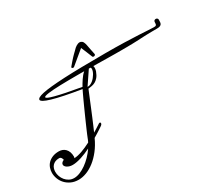

<svg xmlns="http://www.w3.org/2000/svg" viewBox="-243 -1574 2480 2262"><g transform="rotate(-30 996.5 -443.0)"><path d="M772 -200.7Q777.8 -203.6 782.7 -203.6Q788.1 -203.6 791 -200Q793.9 -196.3 793.9 -190.9Q793.9 -183.6 788.6 -175.5Q783.2 -167.5 772 -160.2L735.4 -135.7Q718.3 -124.5 694.6 -109.6Q670.9 -94.7 641.6 -77.6V-77.1Q604 4.9 555.2 67.1Q506.3 129.4 452.4 171.4Q398.4 213.4 342.8 234.6Q287.1 255.9 235.8 255.9Q178.7 255.9 134.8 235.6Q90.8 215.3 60.8 183.1Q30.8 150.9 15.4 110.4Q0 69.8 0 28.8Q0 -6.3 11.7 -39.1Q23.4 -71.8 47.9 -96.7Q72.3 -121.6 109.1 -136.7Q146 -151.9 196.8 -151.9Q221.7 -151.9 244.1 -143.1Q266.6 -134.3 283.7 -116.7Q300.8 -99.1 310.8 -72.3Q320.8 -45.4 320.8 -8.8Q320.8 2 314.5 9.8Q337.4 9.8 365 3.7Q392.6 -2.4 422.6 -12.9Q452.6 -23.4 484.6 -37.8Q516.6 -52.2 548.3 -68.4Q554.7 -80.6 560.3 -93.5Q565.9 -106.4 570.8 -120.1Q575.2 -131.8 585.9 -157.5Q596.7 -183.1 611.8 -217.8Q627 -252.4 645 -293.5Q663.1 -334.5 682.1 -377Q701.2 -419.4 720 -461.4Q738.8 -503.4 755.6 -539.6Q772.5 -575.7 785.6 -603.8Q798.8 -631.8 806.6 -647Q674.3 -668.5 579.1 -688.2Q483.9 -708 422.4 -726.1Q360.8 -744.1 331.8 -760.5Q302.7 -776.9 302.7 -791Q302.7 -805.2 323.2 -817.1Q343.8 -829.1 389.6 -838.9Q435.5 -848.6 508.5 -856Q581.5 -863.3 686.8 -868.7Q792 -874 931.2 -876.2Q1070.3 -878.4 1248.5 -878.9Q1397.9 -878.9 1509 -875.5Q1620.1 -872.1 1698 -868.2Q1775.9 -864.3 1823.5 -861.1Q1871.1 -857.9 1894 -857.9Q1906.2 -857.9 1914.8 -858.9Q1923.3 -859.9 1928.2 -864.5Q1933.1 -869.1 1935.3 -878.9Q1937.5 -888.7 1937.5 -905.8Q1937.5 -918.9 1946 -925.5Q1954.6 -932.1 1965.3 -932.1Q1975.6 -932.1 1984.4 -925.5Q1993.2 -918.9 1993.2 -905.8Q1993.2 -886.7 1991.7 -871.8Q1990.2 -856.9 1983.2 -846.7Q1976.1 -836.4 1961.7 -831.1Q1947.3 -825.7 1921.9 -825.7Q1877.9 -825.7 1844.5 -825.2Q1811 -824.7 1783.9 -824Q1756.8 -823.2 1733.9 -822Q1710.9 -820.8 1688.2 -819.8Q1665.5 -818.8 1640.6 -817.6Q1615.7 -816.4 1584.7 -815.7Q1553.7 -814.9 1514.2 -814.5Q1474.6 -814 1422.9 -814Q1392.1 -814 1351.3 -814.2Q1310.5 -814.5 1262.9 -815.2Q1215.3 -815.9 1161.6 -816.7Q1107.9 -817.4 1051.8 -818.4Q1054.2 -812 1054.9 -805.4Q1055.7 -798.8 1055.7 -792Q1055.7 -779.8 1053.2 -768.1Q1050.8 -756.3 1047.9 -748Q1030.8 -702.6 1009.5 -677.7Q988.3 -652.8 964.8 -640.4Q941.4 -627.9 916.7 -623.8Q892.1 -619.6 868.7 -616.2Q858.9 -592.8 844.7 -558.1Q830.6 -523.4 813.5 -482.2Q796.4 -440.9 777.6 -395Q758.8 -349.1 739.7 -303.5Q720.7 -257.8 702.1 -214.6Q683.6 -171.4 667.5 -134.8Q690.9 -148.4 709.7 -160.6Q728.5 -172.9 742.7 -181.6ZM198.7 211.9Q235.8 211.9 277.8 195.1Q319.8 178.2 361.6 148.7Q403.3 119.1 442.4 79.1Q481.4 39.1 513.2 -7.8Q480.5 8.3 447 22.5Q413.6 36.6 381.1 46.9Q348.6 57.1 318.1 63.2Q287.6 69.3 261.2 69.3Q235.8 69.3 216.6 63.2Q197.3 57.1 184.3 48.1Q171.4 39.1 164.8 28.6Q158.2 18.1 158.2 8.8Q158.2 -6.8 170.4 -18.8Q182.6 -30.8 198.7 -35.6Q195.8 -44.4 193.1 -52.5Q190.4 -60.5 186 -66.7Q181.6 -72.8 175 -76.4Q168.5 -80.1 157.7 -80.1Q127 -80.1 104.7 -70.3Q82.5 -60.5 68.1 -44.4Q53.7 -28.3 46.9 -6.8Q40 14.6 40 38.1Q40 68.4 51 99.4Q62 130.4 82.5 155.3Q103 180.2 132.3 196Q161.6 211.9 198.7 211.9ZM818.8 -669.9Q828.1 -686.5 839.8 -706.5Q851.6 -726.6 865.5 -746.8Q879.4 -767.1 895 -785.9Q910.6 -804.7 928.2 -819.3Q901.9 -819.8 876 -819.8Q850.1 -819.8 823.7 -819.8Q764.2 -819.8 707.8 -819.1Q651.4 -818.4 601.8 -816.9Q552.2 -815.4 510.7 -812.7Q469.2 -810.1 439.5 -805.9Q409.7 -801.8 393.1 -796.1Q376.5 -790.5 376.5 -783.2Q376.5 -774.9 400.4 -763.9Q424.3 -752.9 477.1 -739Q529.8 -725.1 614 -707.8Q698.2 -690.4 818.8 -669.9ZM990.7 -818.8 870.6 -641.1Q872.6 -640.1 874.3 -640.1Q876 -640.1 877.4 -640.1Q894.5 -640.1 911.9 -648.2Q929.2 -656.2 945.1 -669.2Q960.9 -682.1 974.6 -699Q988.3 -715.8 998.5 -733.4Q1008.8 -751 1014.6 -768.1Q1020.5 -785.2 1020.5 -798.8Q1020.5 -813 1012.7 -818.8ZM1104.5 -1088.9Q1106.9 -1079.6 1109.4 -1067.4Q1111.8 -1055.2 1115.2 -1037.4Q1118.7 -1019.5 1123.5 -994.6Q1128.4 -969.7 1135.7 -935.1Q1135.7 -934.1 1136 -933.6Q1136.2 -933.1 1136.2 -932.1Q1136.2 -922.9 1128.9 -918Q1121.6 -913.1 1112.8 -913.1Q1106.9 -913.1 1102.3 -915.5Q1097.7 -918 1095.7 -923.3Q1081.5 -961.4 1065.2 -999.3Q1048.8 -1037.1 1033.2 -1075.2Q987.3 -1037.1 942.4 -1000Q897.5 -962.9 850.1 -923.3Q844.7 -919.4 838.4 -919.4Q831.5 -919.4 825.2 -923.1Q818.8 -926.8 818.8 -932.6Q818.8 -936 823.2 -941.4Q847.7 -970.7 866 -991.7Q884.3 -1012.7 897.9 -1027.1Q911.6 -1041.5 921.4 -1051.3Q931.2 -1061 938.5 -1068.1Q945.8 -1075.2 951.9 -1080.8Q958 -1086.4 964.4 -1093.3Q971.7 -1101.6 981.4 -1110.1Q991.2 -1118.7 1002.7 -1125.7Q1014.2 -1132.8 1026.4 -1137.5Q1038.6 -1142.1 1050.3 -1142.1Q1067.4 -1142.1 1081.8 -1130.4Q1096.2 -1118.7 1104.5 -1088.9Z"/></g></svg>

Font: Meddon
Style: Regular
Weight: 400
Designer: Vernon Adams
Foundry: Vernon Adams
Version: Version 1.000